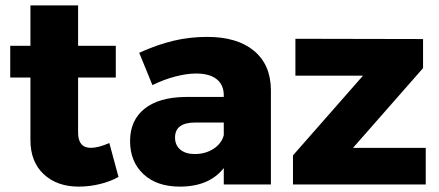

<svg xmlns="http://www.w3.org/2000/svg" viewBox="-20 -685 1629 713"><path d="M420 -28Q390 -11 351 -1.5Q312 8 272 8Q192 8 142.5 -38Q93 -84 93 -165V-397H18V-515H93V-665H270V-515H410V-397H270V-193Q270 -136 317 -136Q346 -136 386 -154Z M986 -352V0H811V-61Q757 8 648 8Q562 8 512.5 -38.5Q463 -85 463 -161Q463 -238 516.5 -281Q570 -324 670 -325H811V-331Q811 -370 784.5 -391Q758 -412 708 -412Q674 -412 631.5 -401Q589 -390 546 -369L497 -489Q563 -519 623.5 -533.5Q684 -548 749 -548Q861 -548 923 -496.5Q985 -445 986 -352ZM811 -183V-230H705Q630 -230 630 -174Q630 -146 649.5 -129.5Q669 -113 703 -113Q743 -113 773 -132.5Q803 -152 811 -183Z M1077 -541 1551 -540V-432L1291 -136H1561V0H1068V-108L1328 -404H1077Z"/></svg>

Font: Gontserrat
Style: Bold
Weight: 700
Designer: Julieta Ulanovsky
Foundry: Julieta Ulanovsky
Version: Version 6.001